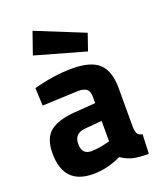

<svg xmlns="http://www.w3.org/2000/svg" viewBox="-141 -843 793 945"><g transform="rotate(-20 255.5 -370.5)"><path d="M445 -344V-136Q447 -112 453 -102.5Q459 -93 478 -89L474 12Q423 12 392.5 5Q362 -2 331 -23Q259 12 184 12Q29 12 29 -152Q29 -232 72 -265.5Q115 -299 204 -305L311 -313V-344Q311 -375 297 -386.5Q283 -398 252 -398L64 -390L60 -483Q167 -512 263.5 -512Q360 -512 402.5 -472Q445 -432 445 -344ZM220 -212Q164 -207 164 -152Q164 -97 213 -97Q251 -97 296 -109L311 -113V-220ZM143 -753 395 -651 365 -564 103 -638Z"/></g></svg>

Font: Titillium Web
Style: Bold
Weight: 700
Version: Version 1.001;PS 57.000;hotconv 1.0.70;makeotf.lib2.5.55311